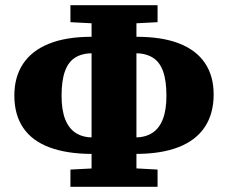

<svg xmlns="http://www.w3.org/2000/svg" viewBox="-20 -695 874 736"><path d="M334 -105Q237 -105 170 -130Q103 -155 69 -205Q35 -255 35 -329Q35 -400 68.5 -450.5Q102 -501 168 -527.5Q234 -554 331 -554H385V-491H337Q295 -491 268.5 -474.5Q242 -458 229 -422Q216 -386 216 -328Q216 -273 230 -237.5Q244 -202 271 -185Q298 -168 337 -168H385V-105ZM449 -105V-168H496Q536 -168 563 -185Q590 -202 604 -237.5Q618 -273 618 -328Q618 -386 605 -422Q592 -458 565 -474.5Q538 -491 497 -491H449V-554H503Q601 -554 666.5 -528.5Q732 -503 765.5 -453.5Q799 -404 799 -333Q799 -259 765 -208Q731 -157 664.5 -131Q598 -105 500 -105ZM250 21V-45L386 -52H457L584 -45V21ZM383 -603 250 -610V-675H584V-610L451 -603ZM331 21V-675H503V21Z"/></svg>

Font: Source Serif 4 ExtraBold
Style: Regular
Weight: 800
Designer: Frank Grießhammer
Foundry: Adobe Systems Incorporated
Version: Version 4.004;hotconv 1.0.116;makeotfexe 2.5.65601